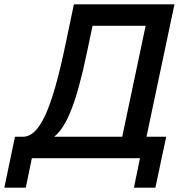

<svg xmlns="http://www.w3.org/2000/svg" viewBox="-58 -730 864 886"><path d="M-38 136H61L89 0H588L560 136H659L709 -99H618L747 -710H283L244 -524C181 -223 125 -102 50 -99H11ZM192 -99C251 -147 295 -258 343 -487L369 -611H614L506 -99Z"/></svg>

Font: FIGSv2-sans-serif SmBold Italic
Style: Regular
Weight: 600
Italic angle: -12°
Designer: Matt McInerney, Pablo Impallari, Rodrigo Fuenzalida
Foundry: Matt McInerney, Pablo Impallari, Rodrigo Fuenzalida
Version: Version 4.020;hotconv 1.0.109;makeotfexe 2.5.65596